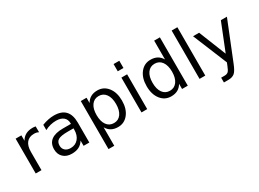

<svg xmlns="http://www.w3.org/2000/svg" viewBox="-39 -1583 3519 2613"><g transform="rotate(-30 1720.5 -276.0)"><path d="M411.1 -462.9Q396 -471.7 378.2 -475.8Q360.4 -480 338.9 -480Q262.7 -480 221.9 -430.4Q181.2 -380.9 181.2 -288.1V0H90.8V-546.9H181.2V-461.9Q209.5 -511.7 254.9 -535.9Q300.3 -560.1 365.2 -560.1Q374.5 -560.1 385.7 -558.8Q397 -557.6 410.6 -555.2Z M753.9 -274.9Q645 -274.9 603 -250Q561 -225.1 561 -165Q561 -117.2 592.5 -89.1Q624 -61 678.2 -61Q752.9 -61 798.1 -114Q843.3 -167 843.3 -254.9V-274.9ZM933.1 -312V0H843.3V-83Q812.5 -33.2 766.6 -9.5Q720.7 14.2 654.3 14.2Q570.3 14.2 520.8 -33Q471.2 -80.1 471.2 -159.2Q471.2 -251.5 533 -298.3Q594.7 -345.2 717.3 -345.2H843.3V-354Q843.3 -416 802.5 -450Q761.7 -483.9 688 -483.9Q641.1 -483.9 596.7 -472.7Q552.2 -461.4 511.2 -439V-522Q560.5 -541 606.9 -550.5Q653.3 -560.1 697.3 -560.1Q815.9 -560.1 874.5 -498.5Q933.1 -437 933.1 -312Z M1205.1 -82V208H1114.7V-546.9H1205.1V-463.9Q1233.4 -512.7 1276.6 -536.4Q1319.8 -560.1 1379.9 -560.1Q1479.5 -560.1 1541.7 -481Q1604 -401.9 1604 -272.9Q1604 -144 1541.7 -64.9Q1479.5 14.2 1379.9 14.2Q1319.8 14.2 1276.6 -9.5Q1233.4 -33.2 1205.1 -82ZM1510.7 -272.9Q1510.7 -372.1 1470 -428.5Q1429.2 -484.9 1357.9 -484.9Q1286.6 -484.9 1245.8 -428.5Q1205.1 -372.1 1205.1 -272.9Q1205.1 -173.8 1245.8 -117.4Q1286.6 -61 1357.9 -61Q1429.2 -61 1470 -117.4Q1510.7 -173.8 1510.7 -272.9Z M1752.9 -546.9H1842.8V0H1752.9ZM1752.9 -759.8H1842.8V-646H1752.9Z M2390.6 -463.9V-759.8H2480.5V0H2390.6V-82Q2362.3 -33.2 2319.1 -9.5Q2275.9 14.2 2215.3 14.2Q2116.2 14.2 2054 -64.9Q1991.7 -144 1991.7 -272.9Q1991.7 -401.9 2054 -481Q2116.2 -560.1 2215.3 -560.1Q2275.9 -560.1 2319.1 -536.4Q2362.3 -512.7 2390.6 -463.9ZM2084.5 -272.9Q2084.5 -173.8 2125.2 -117.4Q2166 -61 2237.3 -61Q2308.6 -61 2349.6 -117.4Q2390.6 -173.8 2390.6 -272.9Q2390.6 -372.1 2349.6 -428.5Q2308.6 -484.9 2237.3 -484.9Q2166 -484.9 2125.2 -428.5Q2084.5 -372.1 2084.5 -272.9Z M2665.5 -759.8H2755.4V0H2665.5Z M3170.9 50.8Q3132.8 148.4 3096.7 178.2Q3060.5 208 3000 208H2928.2V132.8H2981Q3018.1 132.8 3038.6 115.2Q3059.1 97.7 3084 32.2L3100.1 -8.8L2878.9 -546.9H2974.1L3145 -119.1L3315.9 -546.9H3411.1Z"/></g></svg>

Font: Pangururan
Style: Regular
Weight: 400
Designer: Uli Kozok
Foundry: Michael Everson and Uli Kozok
Version: Version 1.005